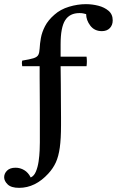

<svg xmlns="http://www.w3.org/2000/svg" viewBox="-80 -650 573 925"><path d="M12 255Q-26 255 -43 238.5Q-60 222 -60 204Q-60 186 -46 172Q-32 158 -5 158Q17 158 36.5 169.5Q56 181 68 205Q84 198 93 176.5Q102 155 106 127.5Q110 100 111 75Q112 50 112 36Q112 15 112 -23Q112 -61 112 -107Q112 -153 111.5 -198.5Q111 -244 111 -279.5Q111 -315 111 -331H27Q24 -346 27 -358Q64 -364 81.5 -369.5Q99 -375 104.5 -385.5Q110 -396 111 -416Q112 -439 117 -467Q122 -495 137 -524Q152 -553 182 -579Q211 -605 252.5 -617.5Q294 -630 334 -630Q364 -630 393.5 -622.5Q423 -615 443 -598Q463 -581 463 -552Q463 -529 449 -514.5Q435 -500 411 -500Q375 -500 355 -526.5Q335 -553 335 -582Q328 -584 320.5 -585.5Q313 -587 303 -587Q256 -587 234 -552.5Q212 -518 212 -437Q212 -427 212 -411.5Q212 -396 212 -377H337Q340 -355 337 -331H212Q213 -289 213 -243Q213 -197 213.5 -155.5Q214 -114 214 -85Q214 -56 214 -47Q214 19 208 61.5Q202 104 189 132.5Q176 161 153 186Q90 255 12 255Z"/></svg>

Font: Tiro Bangla
Style: Regular
Weight: 400
Designer: Bangla: John Hudson & Fiona Ross. Latin: John Hudson.
Foundry: Tiro Typeworks Ltd.
Version: Version 1.60